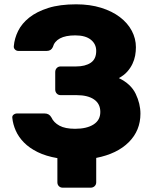

<svg xmlns="http://www.w3.org/2000/svg" viewBox="-20 -730 712 890"><path d="M271 140Q260 140 253 133Q246 126 246 115V3Q193 -6 154.5 -25Q116 -44 91 -69.5Q66 -95 53 -124.5Q40 -154 37 -184Q36 -193 43 -198.5Q50 -204 59 -204H187Q208 -204 218 -186Q229 -162 255.5 -147.5Q282 -133 328 -133Q382 -133 413.5 -153Q445 -173 445 -211Q445 -249 416 -269Q387 -289 335 -289H261Q250 -289 243 -296.5Q236 -304 236 -315V-396Q236 -407 243 -414.5Q250 -422 261 -422H333Q375 -422 400.5 -439Q426 -456 426 -494Q426 -526 401 -546Q376 -566 329 -566Q284 -566 258 -552Q232 -538 225 -512Q217 -494 197 -494H65Q56 -494 49.5 -500.5Q43 -507 44 -516Q47 -552 64 -586.5Q81 -621 115.5 -648.5Q150 -676 203.5 -693Q257 -710 333 -710Q397 -710 448.5 -694Q500 -678 536 -650.5Q572 -623 591 -587Q610 -551 610 -511Q610 -492 606.5 -472.5Q603 -453 594 -434Q585 -415 570 -398Q555 -381 531 -368Q587 -341 609 -295Q631 -249 631 -203Q631 -125 577 -71Q523 -17 426 2V115Q426 126 418.5 133Q411 140 400 140Z"/></svg>

Font: Fz Rubik
Style: Bold
Weight: 700
Designer: Hubert and Fischer
Foundry: Hubert and Fischer
Version: Vit hóa bi FontZin.com